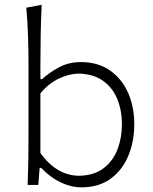

<svg xmlns="http://www.w3.org/2000/svg" viewBox="-20 -782 646 812"><path d="M324.2 10.3Q280.8 10.3 236.6 -10.7Q192.4 -31.7 154.3 -71.8H147.5L142.1 0H96.7Q99.1 -57.1 99.9 -110.1Q100.6 -163.1 100.6 -226.1V-507.8Q100.6 -573.2 98.4 -633.3Q96.2 -693.4 91.3 -749.5L156.2 -761.7Q153.3 -698.7 152.1 -636.5Q150.9 -574.2 150.9 -507.8V-447.3H158.2Q187 -474.1 228.5 -496.8Q270 -519.5 322.3 -519.5Q393.1 -519.5 443.6 -485.1Q494.1 -450.7 521 -391.1Q547.9 -331.5 547.9 -255.9Q547.9 -184.6 522.9 -123.8Q498 -63 448.2 -26.4Q398.4 10.3 324.2 10.3ZM314.5 -38.6Q378.4 -40 418.2 -70.6Q458 -101.1 476.8 -150.1Q495.6 -199.2 495.6 -255.9Q495.6 -315.4 475.8 -363.5Q456.1 -411.6 415.5 -440.4Q375 -469.2 312.5 -470.7Q272.5 -470.2 229 -449.7Q185.5 -429.2 150.9 -387.2V-134.8Q219.2 -39.6 314.5 -38.6Z"/></svg>

Font: Pinar DS1-Light
Style: Regular
Weight: 300
Designer: Amin Abedi
Version: Version 2.000